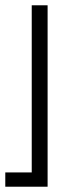

<svg xmlns="http://www.w3.org/2000/svg" viewBox="-30 -506 288 726"><path d="M-10 200H150V-486H90V146H-10Z"/></svg>

Font: Meta Space Icons Icons
Style: Regular
Weight: 400
Designer: Meta Pool / Florian Karsten
Foundry: Meta Pool / Florian Karsten
Version: Version 2.000;Glyphs 3.2 (3187)